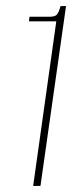

<svg xmlns="http://www.w3.org/2000/svg" viewBox="-20 -611 267 631"><path d="M89 0 165 -541H75L77 -556H143Q160 -556 166.5 -562.5Q173 -569 179 -591H197L113 0Z"/></svg>

Font: Alumni Sans Thin Thin
Style: Italic
Weight: 250
Italic angle: -8°
Version: Version 1.016